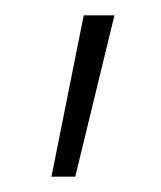

<svg xmlns="http://www.w3.org/2000/svg" viewBox="-20 -107 210 250"><path d="M47 123 89 -87H129L78 123Z"/></svg>

Font: TypoPRO Titillium Text
Style: 1 wt
Weight: 100
Designer: Accademia di Belle Arti di Urbino and others
Foundry: Accademia di Belle Arti di Urbino and others.
Version: Version 25.000